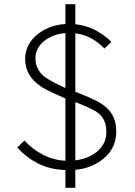

<svg xmlns="http://www.w3.org/2000/svg" viewBox="-20 -820 640 910"><path d="M290 -14Q215 -17 159.5 -45.5Q104 -74 62 -121L96 -154Q134 -112 184 -86.5Q234 -61 290 -58V-353Q223 -383 198 -396Q173 -409 150 -429Q127 -449 113.5 -476Q100 -503 99 -540Q99 -574 114 -604Q129 -634 156 -656Q183 -678 217 -691Q251 -704 290 -706V-800H337V-705Q389 -700 433 -676.5Q477 -653 508 -621L475 -590Q451 -616 415.5 -636.5Q380 -657 337 -662V-385Q348 -381 377 -369Q407 -357 435 -343Q463 -329 484.5 -310Q506 -291 518.5 -263.5Q531 -236 531 -196Q531 -160 517.5 -129Q504 -98 477.5 -74Q451 -50 415.5 -34.5Q380 -19 337 -15V70H290ZM337 -336V-60Q370 -64 397 -75.5Q424 -87 444.5 -105.5Q465 -124 474.5 -146Q484 -168 484 -193Q484 -223 475.5 -244.5Q467 -266 447 -283Q427 -300 353 -330ZM148 -544Q148 -515 161 -491.5Q174 -468 193.5 -454.5Q213 -441 234 -430Q255 -419 290 -403V-663Q260 -661 234 -651Q208 -641 188.5 -625Q169 -609 158.5 -588.5Q148 -568 148 -544Z"/></svg>

Font: SpoqaHanSansJP-Light
Style: Regular
Weight: 300
Designer: [Source Han Sans]
Ryoko NISHIZUKA  (kana & ideographs); Paul D. Hunt (Latin, Greek & Cyrillic); Wenlong ZHANG  (bopomofo
Foundry: Spoqa (http://bi.spoqa.com)
Version: Version 1.002.20150607